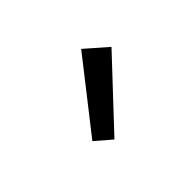

<svg xmlns="http://www.w3.org/2000/svg" viewBox="-49 -890 412 412"><g transform="rotate(-45 157.0 -684.0)"><path d="M119 -590 83 -621 206 -778 255 -735Z"/></g></svg>

Font: Ubuntu Sans Condensed
Style: Regular
Weight: 400
Width: 3
Designer: Dalton Maag Ltd
Foundry: Dalton Maag Ltd
Version: Version 1.006; ttfautohint (v1.8.4.7-5d5b)